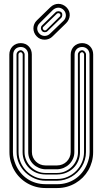

<svg xmlns="http://www.w3.org/2000/svg" viewBox="-20 -973 535 993"><path d="M275.6 -117.4Q289.8 -117.4 302.5 -122.7Q315.2 -127.9 324.7 -137.3Q334.2 -146.7 339.8 -159.3Q345.5 -171.9 345.5 -186.5L345.7 -691.2Q345.7 -703.9 350.2 -714.6Q354.7 -725.3 362.5 -733.3Q370.4 -741.2 381.2 -745.6Q392.1 -750 404.8 -750Q417.5 -750 428 -745.5Q438.5 -741 446 -733Q453.6 -725.1 457.8 -714.4Q461.9 -703.6 461.9 -691.2L461.7 -186.5Q461.7 -160.6 455.2 -136.8Q448.7 -113 436.8 -92.4Q424.8 -71.8 408 -54.9Q391.1 -38.1 370.6 -26Q350.1 -13.9 326.3 -7.2Q302.5 -0.5 276.6 -0.5H214.6Q188.5 -0.5 164.7 -7.1Q140.9 -13.7 120.2 -25.8Q99.6 -37.8 82.8 -54.7Q65.9 -71.5 54 -92.2Q42 -112.8 35.4 -136.7Q28.8 -160.6 28.8 -186.5L28.3 -691.2Q28.3 -703.9 32.8 -714.6Q37.4 -725.3 45.2 -733.3Q53 -741.2 63.8 -745.6Q74.7 -750 87.4 -750Q100.1 -750 110.6 -745.5Q121.1 -741 128.7 -733Q136.2 -725.1 140.4 -714.4Q144.5 -703.6 144.5 -691.2L145 -186.5Q145 -171.9 150.6 -159.3Q156.2 -146.7 165.8 -137.3Q175.3 -127.9 188 -122.7Q200.7 -117.4 214.8 -117.4H215.1V-117.2H275.4V-117.4ZM429.7 -122.6Q436.3 -138.4 439.9 -153.8Q443.6 -169.2 443.6 -186.5L442.9 -691.2Q442.9 -699.5 440.1 -706.5Q437.3 -713.6 432.1 -718.9Q427 -724.1 420 -727.1Q413.1 -730 404.8 -730Q396.2 -730 389 -727.2Q381.8 -724.4 376.7 -719.2Q371.6 -714.1 368.7 -706.9Q365.7 -699.7 365.7 -691.2L364.5 -186.5Q364.5 -167.7 357.4 -151.7Q350.3 -135.7 338.3 -123.9Q326.2 -112.1 310.1 -105.1Q293.9 -98.1 275.6 -97.4H275.4V-97.7H215.1V-97.4H214.8Q196.5 -98.1 180.3 -105.1Q164.1 -112.1 152 -123.9Q139.9 -135.7 132.9 -151.7Q126 -167.7 126 -186.5L125.5 -691.2Q125.5 -699.5 122.7 -706.5Q119.9 -713.6 114.7 -718.9Q109.6 -724.1 102.7 -727.1Q95.7 -730 87.4 -730Q78.9 -730 71.7 -727.2Q64.5 -724.4 59.3 -719.2Q54.2 -714.1 51.3 -706.9Q48.3 -699.7 48.3 -691.2L46.9 -186.5Q46.9 -169.2 50.5 -153.8Q54.2 -138.4 60.8 -122.6Q71 -98.6 86.5 -79.7Q102.1 -60.8 121.8 -47.6Q141.6 -34.4 165.2 -27.5Q188.7 -20.5 214.8 -20.5H215.1L275.4 -20.3Q301.8 -20.3 325.3 -27.3Q348.9 -34.4 368.7 -47.6Q388.4 -60.8 403.9 -79.7Q419.4 -98.6 429.7 -122.6ZM275.6 -78.4Q297.6 -78.4 317.3 -87Q336.9 -95.7 351.7 -110.6Q366.5 -125.5 375 -145.1Q383.5 -164.8 383.5 -186.5L382.8 -691.2Q382.8 -695.3 384.6 -699.2Q386.5 -703.1 389.6 -706.3Q392.8 -709.5 396.7 -711.3Q400.6 -713.1 404.8 -713.1Q408.4 -713.1 412.1 -711.1Q415.8 -709 418.6 -705.8Q421.4 -702.6 423.1 -698.7Q424.8 -694.8 424.8 -691.2L424.6 -186.5Q424.6 -165.8 418.9 -146.9Q413.3 -127.9 403.4 -111.6Q393.6 -95.2 379.8 -81.8Q366 -68.4 349.6 -58.8Q333.3 -49.3 314.7 -43.9Q296.1 -38.6 276.9 -38.3H214.8Q185.8 -38.3 158.9 -49.8Q132.1 -61.3 111.3 -81.3Q90.6 -101.3 78.2 -128.3Q65.9 -155.3 65.9 -186.5L65.4 -691.2Q65.4 -695.3 67.3 -699.2Q69.1 -703.1 72.3 -706.3Q75.4 -709.5 79.3 -711.3Q83.3 -713.1 87.4 -713.1Q91.1 -713.1 94.7 -711.1Q98.4 -709 101.2 -705.8Q104 -702.6 105.7 -698.7Q107.4 -694.8 107.4 -691.2L106.9 -186.5Q106.9 -164.8 115.5 -145.1Q124 -125.5 138.8 -110.6Q153.6 -95.7 173.2 -87Q192.9 -78.4 214.8 -78.4ZM404.8 -703.1Q399.4 -703.1 396.1 -699.3Q392.8 -695.6 392.8 -691.2L393.6 -186.5Q393.6 -161.6 384.5 -140.4Q375.5 -119.1 359.6 -103.8Q343.8 -88.4 322.4 -79.6Q301 -70.8 276.6 -70.6V-70.3H214.8V-70.6Q190.2 -70.6 168.6 -79.2Q147 -87.9 131.1 -103.4Q115.2 -118.9 106.1 -140.1Q96.9 -161.4 96.9 -186.5L97.4 -691.2Q97.4 -694.8 94.4 -699Q91.3 -703.1 87.4 -703.1Q82 -703.1 78.7 -699.3Q75.4 -695.6 75.4 -691.2L75.9 -186.5Q75.9 -158.7 86.7 -133.5Q97.4 -108.4 116.2 -89.2Q135 -70.1 160.3 -58.7Q185.5 -47.4 214.8 -47.4H275.6Q304.9 -47.4 330.2 -58.7Q355.5 -70.1 374.3 -89.2Q393.1 -108.4 403.8 -133.5Q414.6 -158.7 414.6 -186.5L414.8 -691.2Q414.8 -694.8 411.7 -699Q408.7 -703.1 404.8 -703.1ZM252 -784.9Q244.1 -776.6 233.4 -772.2Q222.7 -767.8 211.3 -767.7Q200 -767.6 189.1 -771.7Q178.2 -775.9 169.9 -784.9Q161.4 -793.5 157.1 -804.3Q152.8 -815.2 152.8 -826.4Q152.8 -837.6 157.3 -848.5Q161.9 -859.4 170.9 -867.9L241 -936Q250 -944.6 260.6 -948.9Q271.2 -953.1 282.3 -953.1Q293.5 -953.1 304.2 -948.6Q314.9 -944.1 324 -935.1Q333 -926 337 -915.3Q341.1 -904.5 340.6 -893.6Q340.1 -882.6 335.3 -872.1Q330.6 -861.6 322 -853ZM184.8 -853Q179 -847.4 175.8 -840.3Q172.6 -833.3 172.5 -825.8Q172.4 -818.4 175.4 -811.2Q178.5 -804 184.8 -797.9Q190.4 -792.2 197.5 -789.7Q204.6 -787.1 211.9 -787.2Q219.2 -787.4 226.3 -790.4Q233.4 -793.5 239 -799.1L308.8 -866Q314.5 -871.6 317.5 -878.7Q320.6 -885.7 320.7 -893.1Q320.8 -900.4 318.1 -907.7Q315.4 -915 309.8 -920.9Q303.5 -927.2 296.4 -930.3Q289.3 -933.3 282 -933.3Q274.7 -933.3 267.5 -930.4Q260.3 -927.5 253.9 -921.9ZM266.8 -908.9Q269.5 -911.9 273.6 -913.5Q277.6 -915 282 -915Q286.4 -915 290.6 -913.5Q294.9 -911.9 297.9 -908.9Q300.5 -906.2 301.5 -902.3Q302.5 -898.4 302.1 -894.4Q301.8 -890.4 300.2 -886.5Q298.6 -882.6 295.9 -879.9L225.8 -812Q222.9 -809.1 219 -807.6Q215.1 -806.2 211.2 -806.3Q207.3 -806.4 203.7 -807.9Q200.2 -809.3 198 -812Q195.3 -814.5 193.6 -818.1Q191.9 -821.8 191.5 -825.7Q191.2 -829.6 192.4 -833.6Q193.6 -837.6 197 -841.1ZM288.8 -887Q290.3 -887.7 291.3 -889.6Q292.2 -891.6 292.4 -894Q292.5 -896.5 291.9 -898.6Q291.3 -900.6 289.8 -901.9Q287.8 -903.8 285.6 -904.4Q283.4 -905 281.1 -904.9Q278.8 -904.8 276.9 -903.9Q274.9 -903.1 273.9 -901.9L203.9 -834Q200.2 -830.8 201 -826.4Q201.9 -822 204.8 -818.8Q208.7 -815.2 212.8 -815.6Q216.8 -815.9 220 -818.8Z"/></svg>

Font: TafelwerkOT
Style: Regular
Weight: 400
Designer: Peter Wiegel
Foundry: Peter Wiegel, based on an original design named Oxford by Christine Lord, 1969
Version: Version 1.000